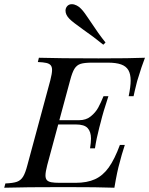

<svg xmlns="http://www.w3.org/2000/svg" viewBox="-54 -878 698 898"><path d="M0 0ZM331.5 -742.2Q285.6 -774.9 271.5 -789.1Q252.4 -808.1 252.4 -828.1Q252.4 -839.4 259.3 -848.1Q267.6 -858.4 281.7 -858.4Q293 -858.4 304.9 -852.3Q316.9 -846.2 325.2 -836.9Q333.5 -828.6 342.8 -815.7Q352.1 -802.7 358.4 -793.2Q364.7 -783.7 368.2 -778.8Q407.2 -719.2 439.5 -679.2L429.2 -668.9Q384.8 -705.1 331.5 -742.2ZM624 -607.9Q609.4 -571.3 587.9 -500L585 -488.8Q574.2 -445.8 570.8 -428.2H547.9Q557.1 -473.6 557.1 -501Q557.1 -531.7 546.4 -550Q535.6 -568.4 512.2 -576.7Q488.8 -585 450.2 -585H377Q340.8 -585 323 -579.3Q305.2 -573.7 294.4 -556.6Q283.7 -539.6 273.9 -502L223.6 -315.9H316.9Q348.6 -315.9 370.8 -334Q393.1 -352.1 405.3 -374.5Q417.5 -397 430.2 -428.2H453.1Q427.7 -351.6 417 -306.2L410.6 -282.2Q397 -230.5 390.1 -184.1H367.2Q371.6 -212.4 371.6 -230Q371.6 -261.2 356.2 -278.6Q340.8 -295.9 300.8 -295.9H218.3L167 -106Q158.7 -73.7 158.7 -57.6Q158.7 -43 165.3 -35.6Q171.9 -28.3 186 -25.6Q200.2 -22.9 226.1 -22.9H298.8Q353.5 -22.9 390.4 -39.8Q427.2 -56.6 454.6 -94.7Q481.9 -132.8 506.8 -200.2H529.8Q512.7 -147.5 505.9 -118.2Q494.1 -78.6 481 0Q411.1 -2.9 246.1 -2.9Q61 -2.9 -34.2 0L-28.8 -20Q7.3 -21.5 25.1 -27.8Q43 -34.2 53.7 -51.3Q64.5 -68.4 74.2 -106L181.2 -502Q189.5 -534.2 189.5 -550.8Q189.5 -565.4 182.9 -573Q176.3 -580.6 162.4 -583.7Q148.4 -586.9 123 -587.9L127.9 -607.9Q222.2 -605 407.2 -605Q558.1 -605 624 -607.9Z"/></svg>

Font: TypoPRO Playfair Display SC
Style: Italic
Weight: 400
Italic angle: -14°
Designer: Claus Eggers Sørensen
Foundry: Claus Eggers Sørensen
Version: Version 1.004;PS 001.004;hotconv 1.0.70;makeotf.lib2.5.58329